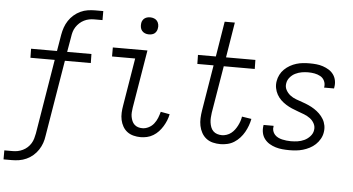

<svg xmlns="http://www.w3.org/2000/svg" viewBox="-85 -843 2144 1166"><g transform="rotate(5 987.0 -260.0)"><path d="M24 215H-26V160H24Q40 160 55.5 157Q71 154 86.5 146.5Q102 139 114.5 127.5Q127 116 135.5 102Q144 88 148.5 72.5Q153 57 156 41L231 -414H83L82 -469H240L257 -570Q261 -593 268.5 -614.5Q276 -636 289 -656Q302 -676 320.5 -692Q339 -708 360.5 -718Q382 -728 404.5 -731.5Q427 -735 449 -735H499V-680H449Q433 -680 417.5 -677Q402 -674 387 -666.5Q372 -659 359.5 -647.5Q347 -636 338 -622Q329 -608 324.5 -592.5Q320 -577 318 -561L302 -469H450L451 -414H293L216 50Q213 73 205.5 94.5Q198 116 185 136Q172 156 153.5 172Q135 188 113 198Q91 208 68.5 211.5Q46 215 24 215Z M791 8Q769 8 747.5 2.5Q726 -3 709.5 -15.5Q693 -28 682.5 -46.5Q672 -65 667.5 -86Q663 -107 664 -129.5Q665 -152 669 -174L717 -465H576V-520H787L728 -165Q726 -151 725 -137Q724 -123 726.5 -110Q729 -97 734 -85Q739 -73 748.5 -64Q758 -55 770.5 -51Q783 -47 797 -47Q816 -47 835 -56.5Q854 -66 867 -82.5Q880 -99 887.5 -118Q895 -137 900 -156L955 -146Q951 -126 943.5 -107.5Q936 -89 925 -71Q914 -53 900 -38Q886 -23 868 -12Q850 -1 830 3.5Q810 8 791 8ZM787 -618Q774 -618 763 -622.5Q752 -627 744.5 -636Q737 -645 735 -657.5Q733 -670 735 -683Q736 -691 741 -699.5Q746 -708 753.5 -713Q761 -718 769.5 -720Q778 -722 786 -722Q799 -722 810.5 -717.5Q822 -713 829 -704Q836 -695 838.5 -682.5Q841 -670 838 -657Q837 -649 832 -640.5Q827 -632 820 -627Q813 -622 804 -620Q795 -618 787 -618Z M1278 8Q1254 8 1231.5 2.5Q1209 -3 1191.5 -16.5Q1174 -30 1163 -50Q1152 -70 1147.5 -92.5Q1143 -115 1144 -138.5Q1145 -162 1149 -186L1195 -465H1096L1095 -520H1204L1239 -735H1301L1266 -520H1445L1446 -465H1257L1209 -177Q1207 -162 1206 -147Q1205 -132 1207 -117.5Q1209 -103 1214 -89.5Q1219 -76 1229 -66Q1239 -56 1253 -51.5Q1267 -47 1282 -47Q1296 -47 1311 -52Q1326 -57 1338 -66.5Q1350 -76 1359 -88Q1368 -100 1375 -113.5Q1382 -127 1387 -141.5Q1392 -156 1394 -170L1452 -161Q1448 -140 1440.5 -119.5Q1433 -99 1422 -79.5Q1411 -60 1395.5 -43Q1380 -26 1361 -14Q1342 -2 1320 3Q1298 8 1278 8Z M1698 8Q1676 8 1655 6Q1634 4 1614 -2Q1594 -8 1576.5 -18.5Q1559 -29 1546.5 -45Q1534 -61 1529.5 -81.5Q1525 -102 1528 -124L1529 -131H1590V-127Q1587 -113 1591 -100Q1595 -87 1603.5 -77.5Q1612 -68 1624 -62Q1636 -56 1649 -53Q1662 -50 1675.5 -48.5Q1689 -47 1702 -47Q1723 -47 1743.5 -50Q1764 -53 1783.5 -62Q1803 -71 1818.5 -88Q1834 -105 1837 -125Q1841 -147 1831 -166Q1821 -185 1804.5 -197Q1788 -209 1769 -216.5Q1750 -224 1730 -231Q1710 -238 1691.5 -246Q1673 -254 1655.5 -265Q1638 -276 1623.5 -290Q1609 -304 1599 -322Q1589 -340 1585 -361Q1581 -382 1585 -404Q1588 -423 1597.5 -442Q1607 -461 1622.5 -476Q1638 -491 1656.5 -501.5Q1675 -512 1695 -518Q1715 -524 1735 -526Q1755 -528 1775 -528Q1796 -528 1816.5 -526Q1837 -524 1856.5 -517.5Q1876 -511 1893 -500.5Q1910 -490 1921.5 -474Q1933 -458 1937 -437.5Q1941 -417 1937 -396L1936 -389H1875L1876 -393Q1879 -413 1870.5 -430.5Q1862 -448 1845.5 -457Q1829 -466 1810 -469.5Q1791 -473 1771 -473Q1751 -473 1731.5 -469.5Q1712 -466 1693.5 -457Q1675 -448 1661 -431.5Q1647 -415 1644 -395Q1640 -373 1650 -354.5Q1660 -336 1676 -323.5Q1692 -311 1712 -303.5Q1732 -296 1751.5 -289.5Q1771 -283 1790 -274.5Q1809 -266 1826 -255Q1843 -244 1857.5 -230Q1872 -216 1882.5 -198.5Q1893 -181 1897 -160Q1901 -139 1897 -117Q1894 -97 1883 -77.5Q1872 -58 1856 -43Q1840 -28 1820.5 -18Q1801 -8 1780.5 -2Q1760 4 1739 6Q1718 8 1698 8Z"/></g></svg>

Font: Iosevka Term Curly Light
Style: Italic
Weight: 300
Italic angle: -9°
Designer: Belleve Invis
Foundry: Belleve Invis
Version: Version 32.3.0